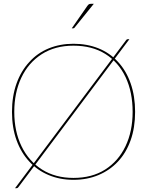

<svg xmlns="http://www.w3.org/2000/svg" viewBox="-20 -938 773 1009"><path d="M366 7Q295 7 235.5 -18Q176 -43 134 -89Q91 -135 67 -201Q43 -267 43 -350Q43 -433 67 -499.5Q91 -566 134 -612Q176 -659 235.5 -683.5Q295 -708 366 -708Q438 -708 497.5 -684Q557 -660 600 -613Q643 -567 666.5 -500Q690 -433 690 -350Q690 -267 666.5 -201Q643 -135 600 -89Q557 -43 497.5 -18Q438 7 366 7ZM366 -3Q463 -3 532.5 -47Q602 -91 639.5 -169.5Q677 -248 677 -350Q677 -454 640 -532.5Q603 -611 533.5 -654.5Q464 -698 366 -698Q269 -698 199 -653Q129 -608 92 -529.5Q55 -451 55 -350Q55 -248 93 -169.5Q131 -91 201 -47Q271 -3 366 -3ZM59 51 642 -726Q645 -730 646.5 -731Q648 -732 652 -732H660L77 45Q75 48 72.5 49.5Q70 51 66 51ZM357 -789 439 -907Q444 -914 448 -916Q452 -918 460 -918H473L372 -793Q371 -791 368.5 -790Q366 -789 364 -789Z"/></svg>

Font: Aleo Thin
Style: Regular
Weight: 250
Designer: Alessio Laiso
Foundry: Alessio Laiso
Version: Version 2.001;gftools[0.9.29]